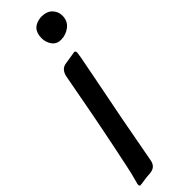

<svg xmlns="http://www.w3.org/2000/svg" viewBox="-373 -968 967 967"><g transform="rotate(-45 110.5 -485.0)"><path d="M186 -809Q155 -809 138.5 -832Q122 -855 122 -884Q122 -956 196 -962Q237 -962 257 -940.5Q277 -919 277 -891Q277 -852 249 -830.5Q221 -809 186 -809ZM-48 -8Q-55 -8 -56 -17Q-56 -21 -55.5 -24Q-55 -27 -54 -30V-29L-53 -33Q-50 -47 -48 -52Q-40 -80 -31 -123Q17 -348 58 -573L75 -664Q85 -701 115 -707L189 -719Q198 -719 198 -705Q198 -695 180 -606L161 -508Q128 -347 75 -57Q67 -23 34 -18L27 -17Q5 -16 -21 -12L-40 -9H-47Z"/></g></svg>

Font: Bangerz
Style: Regular
Weight: 400
Designer: vernon adams
Foundry: Vernon Adams
Version: Version 2.10;February 7, 2025;FontCreator 13.0.0.2683 64-bit